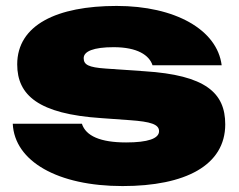

<svg xmlns="http://www.w3.org/2000/svg" viewBox="-20 -610 807 647"><path d="M739 -191C739 -297 673 -357 466 -370L336 -379C278 -383 262 -392 262 -414C262 -437 295 -451 363 -451C443 -451 483 -424 494 -390H727C712 -510 570 -590 373 -590C172 -590 38 -526 38 -393C38 -289 110 -226 321 -212L418 -205C488 -200 516 -191 516 -168C516 -143 478 -130 405 -130C318 -130 269 -152 256 -193H23C29 -66 175 17 393 17C605 17 739 -53 739 -191Z"/></svg>

Font: Bounded ExtBd
Style: Regular
Weight: 800
Designer: Vlad Churkin
Version: Version 3.0